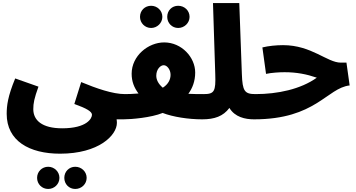

<svg xmlns="http://www.w3.org/2000/svg" viewBox="-20 -780 2342 1263"><path d="M475 463C516 463 550 431 550 390C550 349 516 317 475 317C434 317 403 349 403 390C403 431 434 463 475 463ZM297 463C337 463 371 431 371 390C371 349 337 317 297 317C256 317 224 349 224 390C224 431 256 463 297 463Z M24 -31C24 147 173 231 375 231C630 231 749 110 749 28C749 19 748 13 747 5H792C853 5 886 -29 886 -80C886 -124 860 -161 802 -161C721 -161 613 -199 514 -240L469 -96C550 -67 585 -46 585 -25C585 -1 551 64 389 64C256 64 199 11 199 -62C199 -101 205 -132 233 -210L80 -264C31 -146 24 -84 24 -31Z M1152 -596C1193 -596 1227 -629 1227 -669C1227 -711 1193 -742 1152 -742C1111 -742 1080 -711 1080 -669C1080 -629 1111 -596 1152 -596ZM974 -596C1014 -596 1048 -629 1048 -669C1048 -711 1014 -742 974 -742C933 -742 901 -711 901 -669C901 -629 933 -596 974 -596Z M792 5C843 5 974 -6 1050 -37C1117 -11 1219 5 1310 5C1370 5 1404 -30 1404 -80C1404 -124 1378 -161 1320 -161C1288 -161 1253 -161 1219 -163C1246 -200 1264 -246 1264 -303C1264 -403 1175 -501 1060 -501C955 -501 846 -413 846 -295C846 -244 862 -204 891 -165C856 -162 823 -161 802 -161ZM1008 -282C1008 -324 1035 -351 1057 -351C1080 -351 1102 -321 1102 -288C1102 -257 1087 -226 1051 -203C1019 -230 1008 -258 1008 -282Z M1310 5C1391 5 1448 -15 1489 -70C1525 -10 1592 5 1651 5C1711 5 1745 -29 1745 -80C1745 -124 1719 -161 1661 -161C1589 -161 1575 -180 1571 -293L1554 -760H1381L1396 -292C1400 -179 1390 -161 1320 -161Z M1651 5C2058 5 2130 -201 2280 -218L2259 -368H2222C2132 -368 2030 -483 1842 -483C1798 -483 1746 -478 1706 -468L1730 -294C1766 -302 1819 -305 1852 -305C1931 -305 1997 -292 2064 -269C1958 -193 1806 -161 1661 -161Z"/></svg>

Font: Noto Sans Arabic SemCond Blk
Style: Regular
Weight: 900
Width: 4
Designer: Monotype Design Team, Nadine Chahine, Nizar Qandah and Khaled Hosny
Foundry: Monotype Imaging Inc.
Version: Version 2.012